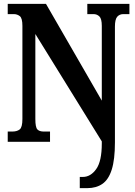

<svg xmlns="http://www.w3.org/2000/svg" viewBox="-20 -734 699 994"><path d="M393 240V182H409Q449 182 478 141.5Q507 101 507 9V-2L163 -558V-118Q163 -75 173.5 -64Q184 -53 206 -53H239V0H20V-53H44Q68 -53 82 -64Q96 -75 96 -118V-600Q96 -640 82.5 -650.5Q69 -661 51 -661H20V-714H218L507 -213V-600Q507 -637 494.5 -649Q482 -661 464 -661H432V-714H650V-661H619Q599 -661 587 -647.5Q575 -634 575 -596V3Q575 92 558.5 144Q542 196 510 218Q478 240 432 240Z"/></svg>

Font: Noto Serif ExtraCondensed ExtraBold
Style: Regular
Weight: 800
Width: 2
Designer: Monotype Design Team
Foundry: Monotype Imaging Inc.
Version: Version 2.013; ttfautohint (v1.8.4.7-5d5b)